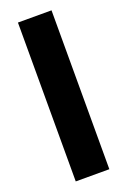

<svg xmlns="http://www.w3.org/2000/svg" viewBox="-138 -747 527 795"><g transform="rotate(-20 125.5 -350.0)"><path d="M51.5 0V-700H199.5V0Z"/></g></svg>

Font: Sutasoma
Style: Regular
Weight: 400
Designer: Izhar Fathurrohim, Akbar Rohmanto, Arusyal Khofiqoini
Foundry: Kiwari Kolektiv
Version: Version 1.102